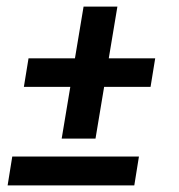

<svg xmlns="http://www.w3.org/2000/svg" viewBox="-20 -559 540 579"><path d="M166 -141 192 -297H52L66 -383H206L232 -539H334L308 -383H448L434 -297H294L268 -141ZM3 0 17 -87H399L385 0Z"/></svg>

Font: Iosevka Term Curly Oblique
Style: Bold
Weight: 700
Italic angle: -9°
Designer: Belleve Invis
Foundry: Belleve Invis
Version: Version 32.3.0